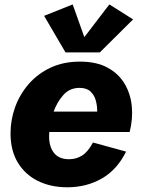

<svg xmlns="http://www.w3.org/2000/svg" viewBox="-20 -812 628 846"><path d="M276.9 13.2Q203.6 13.2 147.2 -14.6Q90.8 -42.5 58.6 -95.5Q26.4 -148.4 26.4 -224.6Q26.4 -283.7 46.6 -339.8Q66.9 -396 106.2 -441.4Q145.5 -486.8 202.4 -513.7Q259.3 -540.5 332 -540.5Q405.3 -540.5 454.1 -513.9Q502.9 -487.3 529.3 -442.6Q555.7 -397.9 560.8 -342.8Q565.9 -287.6 551.3 -230.5H197.3Q196.3 -220.7 196.3 -211.9Q196.3 -165 218.3 -137.7Q240.2 -110.4 284.7 -110.4Q316.4 -110.4 342.3 -127Q368.2 -143.6 389.6 -184.1L535.6 -144Q496.1 -64 428.5 -25.4Q360.8 13.2 276.9 13.2ZM330.6 -424.8Q286.6 -424.8 258.8 -393.1Q231 -361.3 216.3 -320.3H408.2Q408.7 -344.2 402.3 -368.4Q396 -392.6 378.9 -408.7Q361.8 -424.8 330.6 -424.8ZM461.9 -792.5 566.4 -726.6 419.9 -581.1H268.6L174.3 -742.2L300.3 -792.5L351.6 -648.4Z"/></svg>

Font: Schibsted Grotesk ExtraBold
Style: Italic
Weight: 800
Italic angle: -12°
Designer: Bakken & Baeck AS, Henrik Kongsvoll
Foundry: Schibsted ASA
Version: Version 1.100; ttfautohint (v1.8.4.7-5d5b);gftools[0.9.25]